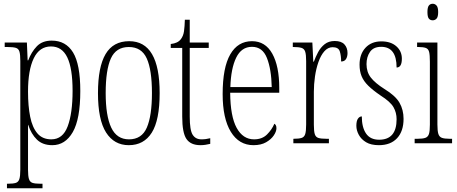

<svg xmlns="http://www.w3.org/2000/svg" viewBox="-20 -762 2432 1021"><path d="M17 239V215H22Q50 215 64 210.5Q78 206 83 190Q88 174 88 140V-438Q88 -471 83.5 -487Q79 -503 64.5 -507.5Q50 -512 19 -512H5V-536H123L127 -441H130Q147 -486 176 -516Q205 -546 255 -546Q330 -546 368.5 -483Q407 -420 407 -278Q407 -129 367 -59.5Q327 10 258 10Q207 10 176.5 -19.5Q146 -49 130 -98H129Q129 -78 129 -48Q129 -18 129 18V141Q129 174 134 190Q139 206 153 210.5Q167 215 194 215H206V239ZM253 -21Q314 -21 340 -90.5Q366 -160 366 -279Q366 -398 338 -456.5Q310 -515 251 -515Q190 -515 159.5 -452Q129 -389 129 -275Q129 -198 140.5 -141Q152 -84 179 -52.5Q206 -21 253 -21Z M665 10Q587 10 544 -57.5Q501 -125 501 -267Q501 -406 541.5 -474.5Q582 -543 667 -543Q829 -543 829 -267Q829 -123 787 -56.5Q745 10 665 10ZM666 -21Q734 -21 761 -84Q788 -147 788 -267Q788 -390 760.5 -451Q733 -512 665 -512Q597 -512 569.5 -451Q542 -390 542 -267Q542 -146 571.5 -83.5Q601 -21 666 -21Z M1046 10Q994 10 971.5 -23Q949 -56 949 -142V-507H888V-528Q926 -532 942 -554Q955 -571 958.5 -596Q962 -621 963 -657H989V-536H1090V-507H989V-141Q989 -70 1004.5 -45.5Q1020 -21 1051 -21Q1064 -21 1074.5 -22.5Q1085 -24 1098 -27V3Q1086 6 1072.5 8Q1059 10 1046 10Z M1328 10Q1251 10 1207.5 -61Q1164 -132 1164 -262Q1164 -403 1204.5 -473Q1245 -543 1320 -543Q1391 -543 1428 -476.5Q1465 -410 1465 -294V-269H1204Q1205 -143 1238.5 -82Q1272 -21 1331 -21Q1374 -21 1400 -47Q1426 -73 1439 -104Q1443 -102 1446.5 -96.5Q1450 -91 1450 -80Q1450 -63 1436 -42Q1422 -21 1395 -5.5Q1368 10 1328 10ZM1425 -299Q1423 -394 1399.5 -453.5Q1376 -513 1320 -513Q1264 -513 1236 -455.5Q1208 -398 1205 -299Z M1540 0V-24H1542Q1569 -24 1583.5 -28.5Q1598 -33 1603 -49Q1608 -65 1608 -100V-437Q1608 -471 1603 -487Q1598 -503 1583 -507.5Q1568 -512 1540 -512H1537V-536H1641L1646 -434H1649Q1658 -459 1671.5 -484.5Q1685 -510 1706.5 -527Q1728 -544 1760 -544Q1795 -544 1811.5 -526Q1828 -508 1828 -480Q1828 -461 1820 -448Q1812 -435 1794 -435Q1794 -466 1787 -488.5Q1780 -511 1749 -511Q1724 -511 1705 -489.5Q1686 -468 1673.5 -432.5Q1661 -397 1655 -355.5Q1649 -314 1649 -274V-99Q1649 -64 1654 -48.5Q1659 -33 1673 -28.5Q1687 -24 1716 -24H1729V0Z M1995 10Q1953 10 1927 -5.5Q1901 -21 1888 -45Q1875 -69 1875 -93Q1875 -119 1883.5 -131Q1892 -143 1904 -143Q1904 -85 1926.5 -52Q1949 -19 1996 -19Q2089 -19 2089 -128Q2089 -163 2072.5 -192Q2056 -221 2004 -254Q1963 -282 1938.5 -306Q1914 -330 1903 -356.5Q1892 -383 1892 -418Q1892 -474 1923.5 -508Q1955 -542 2008 -542Q2058 -542 2087.5 -516Q2117 -490 2117 -450Q2117 -403 2089 -403Q2089 -513 2007 -513Q1966 -513 1947.5 -486Q1929 -459 1929 -421Q1929 -379 1952 -349.5Q1975 -320 2024 -289Q2083 -253 2104.5 -215.5Q2126 -178 2126 -130Q2126 -64 2091.5 -27Q2057 10 1995 10Z M2281 -654Q2268 -654 2260.5 -663Q2253 -672 2253 -698Q2253 -723 2260.5 -732.5Q2268 -742 2281 -742Q2293 -742 2301.5 -732.5Q2310 -723 2310 -698Q2310 -672 2301.5 -663Q2293 -654 2281 -654ZM2185 0V-24H2200Q2228 -24 2242 -29Q2256 -34 2261 -49.5Q2266 -65 2266 -99V-434Q2266 -469 2262 -485.5Q2258 -502 2244.5 -507Q2231 -512 2205 -512H2198V-536H2306V-100Q2306 -66 2311 -50Q2316 -34 2330 -29Q2344 -24 2371 -24H2384V0Z"/></svg>

Font: Noto Serif Bengali ExtraCondensed ExtraLight
Style: Regular
Weight: 200
Width: 2
Designer: Juan Bruce, Universal Thirst, Indian Type Foundry and the Monotype Design Team.
Foundry: Monotype Imaging Inc.
Version: Version 2.003; ttfautohint (v1.8.4.7-5d5b)